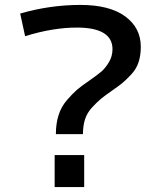

<svg xmlns="http://www.w3.org/2000/svg" viewBox="-20 -760 654 780"><path d="M207 -215Q207 -258 218 -292.5Q229 -327 252.5 -354Q276 -381 293 -395.5Q310 -410 342 -432Q375 -455 391 -468.5Q407 -482 422 -506.5Q437 -531 437 -560Q437 -648 292 -648Q195 -648 82 -613L62 -705Q183 -740 307 -740Q425 -740 488.5 -693.5Q552 -647 552 -570Q552 -535 543 -507.5Q534 -480 513.5 -458Q493 -436 478 -423.5Q463 -411 434 -391Q404 -370 389.5 -358Q375 -346 354.5 -324Q334 -302 325.5 -275.5Q317 -249 317 -215ZM202 0V-130H322V0Z"/></svg>

Font: Mplus 1p Medium
Style: Regular
Weight: 500
Version: Version 1.061